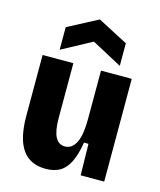

<svg xmlns="http://www.w3.org/2000/svg" viewBox="-117 -856 794 953"><g transform="rotate(15 280.5 -379.0)"><path d="M208 14Q128 14 88 -42.5Q48 -99 48 -217V-528H206V-247Q206 -181 222.5 -149.5Q239 -118 272 -118Q291 -118 305.5 -129Q320 -140 329.5 -160.5Q339 -181 343.5 -210.5Q348 -240 348 -278V-528H506V-219V0H385L382 -161H359Q349 -99 330 -60Q311 -21 281.5 -3.5Q252 14 208 14ZM123 -575V-691L277 -772L432 -691V-575L277 -658Z"/></g></svg>

Font: Bricolage Grotesque 96pt ExtraBold SemiCondensed ExtraBold
Style: Regular
Weight: 800
Width: 4
Version: Version 1.001;gftools[0.9.33.dev8+g029e19f]